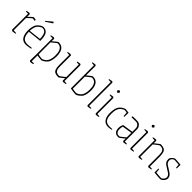

<svg xmlns="http://www.w3.org/2000/svg" viewBox="276 -1994 3516 3516"><g transform="rotate(45 2034.5 -236.0)"><path d="M109 10Q107 10 98 3Q89 -4 89 -7V-420L31 -424V-440Q58 -445 75 -447.5Q92 -450 98 -450Q100 -450 109 -443Q118 -436 118 -433L116 -368Q123 -376 137 -389Q151 -402 166 -416.5Q181 -431 192 -440.5Q203 -450 205 -450Q222 -450 241 -447Q260 -444 266 -441Q267 -440 268.5 -436Q270 -432 270 -429Q270 -427 266.5 -421.5Q263 -416 260 -413Q247 -416 234 -419Q221 -422 213 -422Q209 -422 194 -409.5Q179 -397 161.5 -380Q144 -363 131 -350.5Q118 -338 118 -338V-20L186 -16V0Q158 4 137.5 7Q117 10 109 10Z M582 -8Q554 -3 519 3.5Q484 10 462 10Q380 10 341.5 -46.5Q303 -103 303 -205Q303 -253 312 -293.5Q321 -334 335 -360Q355 -390 380 -410Q405 -430 427 -440Q449 -450 458 -450Q529 -450 564 -401Q599 -352 599 -227L332 -199Q334 -129 351.5 -89Q369 -49 399.5 -32.5Q430 -16 470 -16Q474 -16 495.5 -18Q517 -20 542.5 -23Q568 -26 582 -27ZM397 -391Q362 -361 347.5 -320Q333 -279 332 -222L569 -249Q568 -330 544.5 -377.5Q521 -425 462 -425Q451 -425 433 -415.5Q415 -406 397 -391ZM411 -537 401 -549 521 -648 537 -634 538 -620Q511 -602 477 -580Q443 -558 411 -537Z M851 -450Q916 -450 951 -420Q986 -390 999.5 -343Q1013 -296 1013 -245Q1013 -190 1003 -148Q993 -106 980 -80Q960 -51 935 -30.5Q910 -10 889 0Q868 10 858 10Q845 10 814 5.5Q783 1 752 -3V147H810V164Q803 166 788 169Q773 172 758.5 174Q744 176 740 176Q738 176 729 169Q720 162 720 159L723 -11V-421H665V-438Q673 -440 687.5 -443Q702 -446 715.5 -448Q729 -450 732 -450Q734 -450 743 -443Q752 -436 752 -433L750 -370Q769 -386 791 -404.5Q813 -423 830 -436.5Q847 -450 851 -450ZM858 -423Q853 -423 834 -408.5Q815 -394 792 -374.5Q769 -355 750 -340L752 -31Q770 -27 793 -22.5Q816 -18 837.5 -16.5Q859 -15 872 -21Q937 -51 960.5 -105.5Q984 -160 984 -238Q984 -310 967 -350Q950 -390 921.5 -406.5Q893 -423 858 -423Z M1304 10Q1249 10 1216.5 -4.5Q1184 -19 1170 -56.5Q1156 -94 1156 -161V-420L1098 -424V-440Q1125 -445 1142 -447.5Q1159 -450 1165 -450Q1167 -450 1176 -443Q1185 -436 1185 -433V-150Q1185 -89 1201 -61Q1217 -33 1243 -25.5Q1269 -18 1298 -18Q1302 -18 1321 -32Q1340 -46 1363.5 -64.5Q1387 -83 1404 -97V-420L1346 -424V-440Q1373 -445 1390 -447.5Q1407 -450 1413 -450Q1415 -450 1424 -443Q1433 -436 1433 -433V-20L1491 -16V0Q1460 5 1445.5 7.5Q1431 10 1424 10Q1420 10 1412 3Q1404 -4 1404 -7L1406 -67Q1395 -58 1378.5 -45Q1362 -32 1346 -19.5Q1330 -7 1318 1.5Q1306 10 1304 10Z M1740 -450Q1788 -450 1819.5 -432.5Q1851 -415 1868.5 -385.5Q1886 -356 1893 -319.5Q1900 -283 1900 -245Q1900 -189 1890.5 -147.5Q1881 -106 1867 -80Q1847 -51 1822 -30.5Q1797 -10 1776 0Q1755 10 1745 10Q1723 10 1682.5 4Q1642 -2 1610 -8V-606L1552 -610V-626Q1579 -631 1596 -633.5Q1613 -636 1619 -636Q1621 -636 1630 -629Q1639 -622 1639 -619L1638 -376L1640 -375Q1660 -391 1681 -408.5Q1702 -426 1718.5 -438Q1735 -450 1740 -450ZM1745 -423Q1740 -423 1721 -409Q1702 -395 1679.5 -376Q1657 -357 1639 -342V-30Q1657 -27 1680 -23Q1703 -19 1724.5 -18Q1746 -17 1759 -23Q1824 -53 1847.5 -106.5Q1871 -160 1871 -238Q1871 -310 1854 -350Q1837 -390 1808.5 -406.5Q1780 -423 1745 -423Z M2064 10Q2062 10 2053 3Q2044 -4 2044 -7V-608H1986V-625Q1986 -625 2001 -628Q2016 -631 2032.5 -634Q2049 -637 2053 -637Q2055 -637 2064 -630Q2073 -623 2073 -620V-19H2131V-2Q2131 -2 2116 1Q2101 4 2085 7Q2069 10 2064 10Z M2241 -592Q2242 -594 2248 -599.5Q2254 -605 2261 -610Q2268 -615 2269 -615Q2272 -615 2279 -609Q2286 -603 2292 -596Q2298 -589 2296 -585L2293 -575Q2292 -571 2279.5 -562.5Q2267 -554 2264 -554Q2261 -554 2254.5 -560.5Q2248 -567 2243 -574.5Q2238 -582 2239 -584ZM2276 10Q2274 10 2265 3Q2256 -4 2256 -7V-420L2198 -424V-440Q2225 -445 2242 -447.5Q2259 -450 2265 -450Q2267 -450 2276 -443Q2285 -436 2285 -433V-20L2343 -16V0Q2316 4 2299 7Q2282 10 2276 10Z M2592 10Q2514 10 2473.5 -44Q2433 -98 2433 -195Q2433 -251 2442 -292.5Q2451 -334 2465 -360Q2485 -390 2510 -410Q2535 -430 2557 -440Q2579 -450 2588 -450Q2598 -450 2625 -447Q2652 -444 2673 -440L2671 -332H2652L2645 -418Q2631 -421 2616.5 -423Q2602 -425 2592 -425Q2581 -425 2563.5 -416Q2546 -407 2528 -392Q2511 -378 2495.5 -356.5Q2480 -335 2471 -299Q2462 -263 2462 -202Q2462 -131 2479 -90Q2496 -49 2527.5 -32Q2559 -15 2600 -15L2675 -18V-1Q2667 0 2649.5 3Q2632 6 2615 8Q2598 10 2592 10Z M2867 9Q2806 15 2772 -15.5Q2738 -46 2738 -109Q2738 -141 2745 -167Q2752 -193 2763 -212L2968 -242V-326Q2968 -370 2945 -394Q2922 -418 2896 -421Q2888 -422 2865 -422Q2842 -422 2816 -421.5Q2790 -421 2772 -420L2766 -427L2771 -447Q2804 -450 2842.5 -449.5Q2881 -449 2906 -447Q2929 -445 2949.5 -429.5Q2970 -414 2983.5 -390.5Q2997 -367 2997 -339V-20L3055 -16V0Q3024 5 3009.5 7.5Q2995 10 2988 10Q2984 10 2976 3Q2968 -4 2968 -7L2970 -69Q2934 -39 2904 -15.5Q2874 8 2867 9ZM2767 -111Q2767 -65 2789 -38.5Q2811 -12 2861 -16Q2866 -16 2882 -28.5Q2898 -41 2921 -59.5Q2944 -78 2968 -99V-216L2779 -186Q2773 -171 2770 -150.5Q2767 -130 2767 -111Z M3139 -592Q3140 -594 3146 -599.5Q3152 -605 3159 -610Q3166 -615 3167 -615Q3170 -615 3177 -609Q3184 -603 3190 -596Q3196 -589 3194 -585L3191 -575Q3190 -571 3177.5 -562.5Q3165 -554 3162 -554Q3159 -554 3152.5 -560.5Q3146 -567 3141 -574.5Q3136 -582 3137 -584ZM3174 10Q3172 10 3163 3Q3154 -4 3154 -7V-420L3096 -424V-440Q3123 -445 3140 -447.5Q3157 -450 3163 -450Q3165 -450 3174 -443Q3183 -436 3183 -433V-20L3241 -16V0Q3214 4 3197 7Q3180 10 3174 10Z M3386 10Q3384 10 3375 3Q3366 -4 3366 -7V-420L3308 -424V-440Q3335 -445 3352 -447.5Q3369 -450 3375 -450Q3377 -450 3386 -443Q3395 -436 3395 -433L3393 -371Q3404 -380 3420.5 -393Q3437 -406 3453.5 -419Q3470 -432 3482 -441Q3494 -450 3497 -450Q3553 -450 3585 -434.5Q3617 -419 3631 -381.5Q3645 -344 3645 -276V-20L3703 -16V0Q3676 4 3659 7Q3642 10 3636 10Q3634 10 3625 3Q3616 -4 3616 -7V-290Q3616 -352 3600 -380Q3584 -408 3558.5 -415.5Q3533 -423 3503 -423Q3499 -423 3480.5 -410Q3462 -397 3438.5 -378Q3415 -359 3395 -342V-20L3453 -16V0Q3426 4 3409 7Q3392 10 3386 10Z M3937 10Q3926 10 3896 8Q3866 6 3833.5 3Q3801 0 3781 -2L3782 -106H3799L3809 -25Q3826 -24 3850.5 -22Q3875 -20 3898.5 -18Q3922 -16 3936 -16Q3949 -16 3965 -28.5Q3981 -41 3993 -60.5Q4005 -80 4005 -99Q4005 -126 3990 -145Q3975 -164 3951 -179.5Q3927 -195 3900 -211Q3870 -230 3844.5 -246.5Q3819 -263 3803.5 -286.5Q3788 -310 3788 -349Q3788 -357 3789 -365.5Q3790 -374 3794 -383Q3801 -398 3816.5 -413.5Q3832 -429 3849.5 -439.5Q3867 -450 3877 -450Q3890 -450 3918.5 -448Q3947 -446 3976.5 -443.5Q4006 -441 4020 -439L4018 -342H4000L3993 -416Q3979 -418 3954.5 -420Q3930 -422 3908 -423.5Q3886 -425 3877 -425Q3871 -425 3856.5 -416Q3842 -407 3829 -391.5Q3816 -376 3816 -357Q3816 -321 3828.5 -301.5Q3841 -282 3863.5 -268Q3886 -254 3914 -236Q3944 -218 3971.5 -199Q3999 -180 4016.5 -157.5Q4034 -135 4034 -103Q4034 -96 4033 -88Q4032 -80 4030 -72Q4024 -53 4008 -34Q3992 -15 3973 -2.5Q3954 10 3937 10Z"/></g></svg>

Font: Grenze Gotisch Thin
Style: Regular
Weight: 100
Designer: Renata Polastri
Foundry: Omnibus-Type
Version: Version 1.001